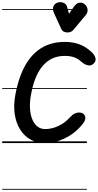

<svg xmlns="http://www.w3.org/2000/svg" viewBox="-25 -1313 898 1762"><path d="M387.5 0Q312.5 0 254.8 -32.5Q197 -65 160 -124Q123 -183 110.5 -262.5Q98 -342 114.5 -435.5Q132 -533.5 160.8 -612.2Q189.5 -691 229.5 -750.2Q269.5 -809.5 320.8 -849.2Q372 -889 434.5 -908.8Q497 -928.5 570.5 -928.5Q637.5 -928.5 697 -908.8Q756.5 -889 813.5 -837Q840.5 -813 850 -783.8Q859.5 -754.5 835.5 -730.5Q812 -707 782 -713.5Q752 -720 725.5 -743Q691.5 -775 654.8 -787.5Q618 -800 569.5 -800Q519.5 -800 477.2 -785.2Q435 -770.5 400 -741.2Q365 -712 337.5 -668Q310 -624 290 -565.8Q270 -507.5 257.5 -434.5Q246.5 -368.5 250.5 -312.8Q254.5 -257 272.2 -215.5Q290 -174 319.8 -151.2Q349.5 -128.5 389 -128.5Q450.5 -128.5 510.8 -156.8Q571 -185 615 -234.5Q640.5 -262.5 661.8 -271.5Q683 -280.5 700 -280.5Q728 -280.5 743 -265.8Q758 -251 758 -231Q758 -211 747 -193.5Q736 -176 709 -146.5Q647 -78.5 560.5 -39.2Q474 0 387.5 0ZM387.5 0Q312.5 0 254.8 -32.5Q197 -65 160 -124Q123 -183 110.5 -262.5Q98 -342 114.5 -435.5Q132 -533.5 160.8 -612.2Q189.5 -691 229.5 -750.2Q269.5 -809.5 320.8 -849.2Q372 -889 434.5 -908.8Q497 -928.5 570.5 -928.5Q637.5 -928.5 697 -908.8Q756.5 -889 813.5 -837Q840.5 -813 850 -783.8Q859.5 -754.5 835.5 -730.5Q812 -707 782 -713.5Q752 -720 725.5 -743Q691.5 -775 654.8 -787.5Q618 -800 569.5 -800Q519.5 -800 477.2 -785.2Q435 -770.5 400 -741.2Q365 -712 337.5 -668Q310 -624 290 -565.8Q270 -507.5 257.5 -434.5Q246.5 -368.5 250.5 -312.8Q254.5 -257 272.2 -215.5Q290 -174 319.8 -151.2Q349.5 -128.5 389 -128.5Q450.5 -128.5 510.8 -156.8Q571 -185 615 -234.5Q640.5 -262.5 661.8 -271.5Q683 -280.5 700 -280.5Q728 -280.5 743 -265.8Q758 -251 758 -231Q758 -211 747 -193.5Q736 -176 709 -146.5Q647 -78.5 560.5 -39.2Q474 0 387.5 0ZM596 -1015Q579 -1015 562.8 -1021.5Q546.5 -1028 537 -1048L471 -1192Q453.5 -1230.5 465.8 -1256Q478 -1281.5 505 -1289.5Q532 -1298 558.2 -1287Q584.5 -1276 591 -1249.5L608 -1187L653.5 -1252Q678 -1286 705.8 -1288.5Q733.5 -1291 755 -1272Q776 -1252.5 778.5 -1225.2Q781 -1198 763.5 -1176.5L648.5 -1039Q637.5 -1026 623.8 -1020.5Q610 -1015 596 -1015ZM-5 420.5H772.5V428.5H-5ZM-5 -16H772.5V0H-5ZM-5 -505.5H772.5V-497.5H-5ZM-5 -1230H772.5V-1222H-5Z"/></svg>

Font: Edu VIC WA NT Pre Guide
Style: Regular
Weight: 400
Designer: Tina and Corey Anderson, Eben Sorkin, Mirko Velimirovic
Foundry: Google for Education
Version: Version 1.000